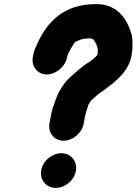

<svg xmlns="http://www.w3.org/2000/svg" viewBox="-20 -788 666 936"><path d="M181 42C173 89 205 128 252 128C298 128 342 91 350 45C358 -2 326 -41 279 -41C233 -41 189 -4 181 42ZM317 -535 316 -534C325 -550 334 -566 344 -581L348 -584C349 -584 349 -584 349 -585C364 -591 380 -600 401 -600C407 -601 413 -601 418 -601C426 -601 428 -599 433 -597C434 -597 434 -597 435 -596C446 -582 457 -562 457 -539C456 -536 456 -532 456 -529L455 -521C452 -517 449 -513 445 -510L436 -502C430 -497 423 -492 417 -487C381 -466 352 -438 321 -411C300 -392 282 -366 267 -339C255 -317 248 -289 237 -262L231 -238C229 -230 228 -222 226 -213L221 -185C213 -140 245 -102 290 -102C335 -102 380 -140 388 -185L393 -213C396 -231 401 -246 407 -264C409 -278 417 -288 423 -297C440 -313 464 -335 485 -347C499 -357 509 -366 523 -376C563 -408 609 -451 621 -516C627 -549 628 -589 622 -618C614 -646 603 -673 588 -696C560 -735 521 -768 448 -768C291 -768 210 -683 160 -571C159 -566 157 -563 155 -560C147 -544 143 -528 140 -509C132 -464 163 -425 208 -425C253 -425 299 -464 307 -509C309 -519 312 -524 317 -535Z"/></svg>

Font: Blanket
Style: BlkObl
Weight: 900
Foundry: Cannot Into Space Fonts
Version: Version 0.9